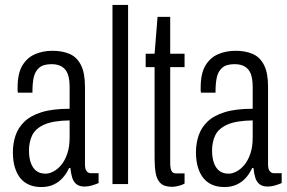

<svg xmlns="http://www.w3.org/2000/svg" viewBox="-20 -743 1160 775"><path d="M147 12Q119 12 98 3Q77 -6 62.5 -23.5Q48 -41 40 -67.5Q32 -94 32 -128Q32 -164 42.5 -195.5Q53 -227 78 -251.5Q103 -276 147.5 -290Q192 -304 261 -304V-392Q261 -423 254 -443Q247 -463 230.5 -473.5Q214 -484 188 -484Q154 -484 137.5 -469Q121 -454 116 -430Q111 -406 111 -375V-369H52Q51 -373 51 -378Q51 -383 51 -389Q51 -447 70.5 -479Q90 -511 122 -524.5Q154 -538 192 -538Q231 -538 260.5 -525.5Q290 -513 306.5 -481Q323 -449 323 -393V-79Q323 -61 329.5 -52.5Q336 -44 346 -44H378V-4Q366 1 351.5 5.5Q337 10 321 10Q300 10 288 0Q276 -10 271 -27.5Q266 -45 264 -65H259Q249 -43 233.5 -25.5Q218 -8 196.5 2Q175 12 147 12ZM164 -42Q179 -42 196 -51Q213 -60 227.5 -77.5Q242 -95 251.5 -122.5Q261 -150 261 -188V-257Q194 -256 158.5 -240Q123 -224 110 -197Q97 -170 97 -136Q97 -105 105 -84Q113 -63 127.5 -52.5Q142 -42 164 -42Z M434 0V-723H497V0Z M674 11Q643 11 628 -3.5Q613 -18 608.5 -44Q604 -70 604 -103V-472H568V-526H604L616 -675H667V-526H725V-472H667V-88Q667 -64 672 -53.5Q677 -43 691 -43H725V-2Q718 2 708.5 5Q699 8 690.5 9.5Q682 11 674 11Z M886 12Q858 12 837 3Q816 -6 801.5 -23.5Q787 -41 779 -67.5Q771 -94 771 -128Q771 -164 781.5 -195.5Q792 -227 817 -251.5Q842 -276 886.5 -290Q931 -304 1000 -304V-392Q1000 -423 993 -443Q986 -463 969.5 -473.5Q953 -484 927 -484Q893 -484 876.5 -469Q860 -454 855 -430Q850 -406 850 -375V-369H791Q790 -373 790 -378Q790 -383 790 -389Q790 -447 809.5 -479Q829 -511 861 -524.5Q893 -538 931 -538Q970 -538 999.5 -525.5Q1029 -513 1045.5 -481Q1062 -449 1062 -393V-79Q1062 -61 1068.5 -52.5Q1075 -44 1085 -44H1117V-4Q1105 1 1090.5 5.5Q1076 10 1060 10Q1039 10 1027 0Q1015 -10 1010 -27.5Q1005 -45 1003 -65H998Q988 -43 972.5 -25.5Q957 -8 935.5 2Q914 12 886 12ZM903 -42Q918 -42 935 -51Q952 -60 966.5 -77.5Q981 -95 990.5 -122.5Q1000 -150 1000 -188V-257Q933 -256 897.5 -240Q862 -224 849 -197Q836 -170 836 -136Q836 -105 844 -84Q852 -63 866.5 -52.5Q881 -42 903 -42Z"/></svg>

Font: Archivo ExtraCondensed Light
Style: Regular
Weight: 300
Width: 2
Designer: Hector Gatti
Foundry: Omnibus-Type
Version: Version 2.001